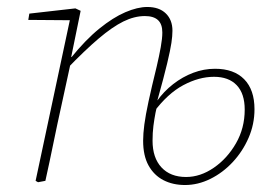

<svg xmlns="http://www.w3.org/2000/svg" viewBox="-20 -518 790 550"><path d="M89 4 82 0 183 -474 188 -460 61 -461 64 -479 196 -494 211 -487 184 -355 186 -354 156 -216Q144 -162 133 -108Q122 -54 110 0ZM510 12Q475 12 448 -2Q421 -16 405.5 -44Q390 -72 390 -115Q390 -135 393.5 -161.5Q397 -188 405.5 -227.5Q414 -267 429 -328Q436 -358 440.5 -383Q445 -408 445 -425Q445 -449 432.5 -460.5Q420 -472 395 -472Q365 -472 333.5 -456.5Q302 -441 262.5 -407.5Q223 -374 170 -319L169 -352H183Q225 -404 264.5 -436Q304 -468 339 -483Q374 -498 402 -498Q436 -498 455 -479.5Q474 -461 474 -430Q474 -415 471 -395Q468 -375 459 -337Q450 -299 431 -231L434 -229Q429 -213 425.5 -195Q422 -177 419.5 -157.5Q417 -138 417 -115Q417 -66 442.5 -38.5Q468 -11 513 -11Q554 -11 592.5 -37.5Q631 -64 656 -107.5Q681 -151 681 -204Q681 -250 658 -274Q635 -298 593 -298Q550 -298 505 -274Q460 -250 420 -196L416 -229H430Q449 -256 476 -277Q503 -298 533.5 -309.5Q564 -321 596 -321Q650 -321 679.5 -291Q709 -261 709 -205Q709 -162 692 -123Q675 -84 646.5 -53.5Q618 -23 582.5 -5.5Q547 12 510 12Z"/></svg>

Font: Source Serif 4 ExtraLight
Style: Italic
Weight: 250
Italic angle: -12°
Designer: Frank Grießhammer
Foundry: Adobe Systems Incorporated
Version: Version 4.004;hotconv 1.0.116;makeotfexe 2.5.65601